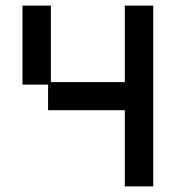

<svg xmlns="http://www.w3.org/2000/svg" viewBox="-20 -650 626 683"><path d="M424 13V-258H151V-349H60V-630H161V-358H424V-630H525V13Z"/></svg>

Font: Pixelify Sans
Style: Regular
Weight: 400
Designer: Stefie Justprince
Foundry: Typecalism Foundryline
Version: Version 1.000;February 13, 2025;FontCreator 15.0.0.3015 64-b